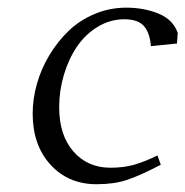

<svg xmlns="http://www.w3.org/2000/svg" viewBox="-20 -472 482 499"><path d="M64.9 -176.8Q64.9 -214.8 75.9 -253.9Q86.9 -293 108.2 -328.4Q129.4 -363.8 158.2 -391.6Q187 -419.4 226.1 -435.8Q265.1 -452.1 308.1 -452.1Q354.5 -452.1 392.3 -436.5Q430.2 -420.9 441.9 -386.2L439.9 -358.9L372.1 -352.1Q369.6 -386.2 354.2 -404.1Q338.9 -421.9 303.2 -421.9Q266.1 -421.9 233.9 -402.3Q201.7 -382.8 179.9 -350.6Q158.2 -318.4 146 -277.3Q133.8 -236.3 133.8 -193.8Q133.8 -120.6 170.7 -78.4Q207.5 -36.1 267.1 -36.1Q301.3 -36.1 328.1 -43.7Q355 -51.3 389.2 -67.9L397.9 -43.9Q343.8 -15.6 310.1 -4.4Q276.4 6.8 231 6.8Q157.7 6.8 111.3 -43.9Q64.9 -94.7 64.9 -176.8Z"/></svg>

Font: Dehuti Alt
Style: Italic
Weight: 400
Version: Version 1.2